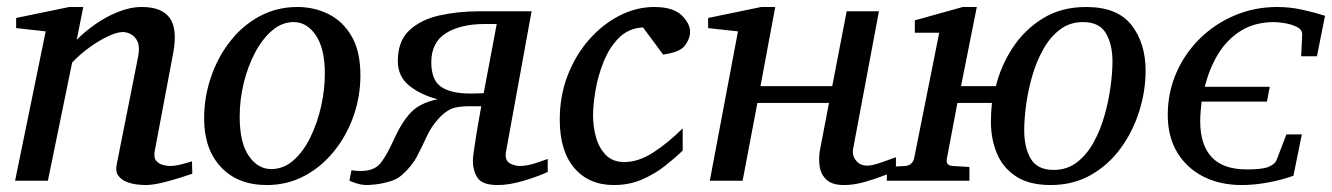

<svg xmlns="http://www.w3.org/2000/svg" viewBox="-20 -514 3788 546"><path d="M526.9 -20Q518.6 -17.1 494.4 -9.3Q470.2 -1.5 442.1 5.4Q414.1 12.2 393.1 12.2Q384.3 12.2 369.1 10.5Q354 8.8 339.4 2.9Q324.7 -2.9 316.2 -14.9Q307.6 -26.9 312 -46.9L373 -354Q377.9 -380.9 371.1 -395.8Q364.3 -410.6 352.3 -416.7Q340.3 -422.9 329.1 -422.9Q313 -422.9 287.4 -410.9Q261.7 -398.9 234.4 -379.2Q207 -359.4 185.1 -335.9L116.2 0H22.9L109.9 -424.8L25.9 -434.1V-462.9L176.8 -494.1H216.8L198.2 -400.9Q220.2 -423.3 250.7 -444.8Q281.2 -466.3 315.9 -480.2Q350.6 -494.1 383.8 -494.1Q439 -494.1 461.9 -463.9Q484.9 -433.6 473.1 -366.2L419.9 -84Q416.5 -64.9 425 -55.9Q433.6 -46.9 445.3 -44.4Q457 -42 462.9 -42Q476.6 -42 492.7 -45.9Q508.8 -49.8 525.9 -55.2Z M1004.9 -299.8Q1004.9 -239.3 985.1 -183.3Q965.3 -127.4 929.4 -83.3Q893.6 -39.1 845 -13.4Q796.4 12.2 738.8 12.2Q656.2 12.2 608.4 -38.8Q560.5 -89.8 560.5 -176.8Q560.5 -237.8 579.8 -294.4Q599.1 -351.1 634.3 -396.2Q669.4 -441.4 718.3 -467.8Q767.1 -494.1 825.7 -494.1Q874 -494.1 914.8 -473.6Q955.6 -453.1 980.2 -410.4Q1004.9 -367.7 1004.9 -299.8ZM903.8 -304.2Q903.8 -375.5 878.4 -413.3Q853 -451.2 814.9 -451.2Q782.2 -451.2 754.4 -427.7Q726.6 -404.3 705.8 -365.2Q685.1 -326.2 673.3 -278.6Q661.6 -231 661.6 -182.1Q661.6 -107.9 687.5 -70.6Q713.4 -33.2 751 -33.2Q786.6 -33.2 814.9 -58.3Q843.3 -83.5 863 -124.3Q882.8 -165 893.3 -212.4Q903.8 -259.8 903.8 -304.2Z M1024.4 12.2Q1010.3 12.2 996.1 8.1Q981.9 3.9 973.6 0L979.5 -29.8Q992.7 -27.8 1005.4 -27.8Q1044.4 -27.8 1062 -49.8Q1079.6 -71.8 1100.6 -118.2Q1122.1 -166 1147.9 -193.6Q1173.8 -221.2 1224.6 -231.9Q1177.2 -243.7 1144.3 -270Q1111.3 -296.4 1111.3 -340.3Q1111.3 -397 1143.8 -427.5Q1176.3 -458 1229.2 -470Q1282.2 -481.9 1342.8 -481.9H1491.7L1418.5 -80.1Q1418 -77.6 1418 -72.8Q1418 -55.2 1431.6 -48.6Q1445.3 -42 1458.5 -42Q1477.5 -42 1502.7 -50Q1527.8 -58.1 1537.6 -62V-24.9Q1511.2 -12.7 1470 -0.2Q1428.7 12.2 1395.5 12.2Q1351.1 12.2 1337.9 -8.5Q1324.7 -29.3 1324.7 -57.1Q1324.7 -64.9 1327.9 -87.4Q1331.1 -109.9 1335.4 -136.7Q1339.8 -163.6 1343.8 -184.8Q1347.7 -206.1 1348.6 -211.9Q1343.8 -211.9 1334.5 -211.9Q1325.2 -211.9 1314.5 -211.9Q1278.8 -211.9 1261.2 -203.4Q1243.7 -194.8 1228.5 -178.2Q1206.1 -153.8 1193.4 -125.7Q1180.7 -97.7 1166 -69.6Q1151.4 -41.5 1122.6 -16.1Q1108.9 -3.9 1087.9 2.2Q1066.9 8.3 1048.6 10.3Q1030.3 12.2 1024.4 12.2ZM1317.9 -248Q1324.7 -248 1335.9 -248.3Q1347.2 -248.5 1355.5 -249L1392.6 -445.8H1359.9Q1290 -445.8 1248.3 -419.7Q1206.5 -393.6 1206.5 -336.9Q1206.5 -286.6 1234.1 -267.3Q1261.7 -248 1317.9 -248Z M1942.4 -423.8Q1942.4 -404.3 1928 -384.8Q1913.6 -365.2 1865.7 -358.9L1808.6 -436Q1768.1 -434.1 1740.7 -407Q1713.4 -379.9 1697 -339.6Q1680.7 -299.3 1673.6 -257.8Q1666.5 -216.3 1666.5 -186Q1666.5 -153.8 1675 -123.3Q1683.6 -92.8 1703.1 -73Q1722.7 -53.2 1755.4 -53.2Q1795.4 -53.2 1837.2 -80.1Q1878.9 -106.9 1921.4 -148.9V-85.9Q1900.9 -65.9 1872.1 -43Q1843.3 -20 1806.6 -3.9Q1770 12.2 1725.6 12.2Q1654.3 12.2 1613 -36.4Q1571.8 -85 1571.8 -173.8Q1571.8 -241.2 1594.2 -299.3Q1616.7 -357.4 1655 -401.1Q1693.4 -444.8 1741.5 -469.5Q1789.6 -494.1 1840.3 -494.1Q1894.5 -494.1 1918.5 -470.5Q1942.4 -446.8 1942.4 -423.8Z M2527.8 -28.8Q2520 -25.4 2495.1 -15.4Q2470.2 -5.4 2439.2 3.4Q2408.2 12.2 2380.4 12.2Q2346.7 12.2 2330.6 -2.7Q2314.5 -17.6 2311 -40.3Q2307.6 -63 2311.5 -85.9L2337.4 -221.2H2133.8L2091.8 0H1998.5L2078.6 -424.8L1993.7 -434.1V-462.9L2144.5 -494.1H2184.6L2142.6 -269H2346.7L2387.7 -481.9H2479.5L2406.7 -94.2Q2401.9 -73.7 2413.6 -58.3Q2425.3 -43 2445.8 -43Q2457.5 -43 2474.1 -48.1Q2490.7 -53.2 2506.1 -59.1Q2521.5 -64.9 2527.8 -66.9Z M2967.8 12.2Q2907.7 12.2 2870.4 -11.7Q2833 -35.6 2815.4 -76.7Q2797.9 -117.7 2797.9 -168Q2797.9 -194.3 2800.8 -221.2H2702.6L2672.9 -64Q2668 -43.5 2689 -42L2736.8 -39.1V0H2502V-39.1L2553.7 -42Q2574.7 -43.5 2579.6 -64L2650.9 -420.9H2581.5V-456.1L2717.8 -494.1H2757.8L2712.9 -269H2812Q2826.2 -326.7 2859.6 -377.9Q2893.1 -429.2 2945.6 -461.7Q2998 -494.1 3068.8 -494.1Q3157.7 -494.1 3197.8 -442.6Q3237.8 -391.1 3237.8 -313Q3237.8 -255.4 3219.7 -197.8Q3201.7 -140.1 3167.2 -92.8Q3132.8 -45.4 3082.5 -16.6Q3032.2 12.2 2967.8 12.2ZM2976.6 -30.8Q3014.6 -30.8 3042.7 -52.5Q3070.8 -74.2 3090.1 -109.4Q3109.4 -144.5 3121.1 -186Q3132.8 -227.5 3138.2 -267.8Q3143.6 -308.1 3143.6 -338.9Q3143.6 -388.2 3124.8 -419.7Q3106 -451.2 3059.6 -451.2Q3022 -451.2 2993.9 -429.7Q2965.8 -408.2 2946.3 -373Q2926.8 -337.9 2915 -296.6Q2903.3 -255.4 2897.9 -215.1Q2892.6 -174.8 2892.6 -144Q2892.6 -93.8 2911.4 -62.3Q2930.2 -30.8 2976.6 -30.8Z M3511.2 12.2Q3449.7 12.2 3402.3 -11.7Q3355 -35.6 3327.9 -80.3Q3300.8 -125 3300.8 -187Q3300.8 -251 3325.2 -306.9Q3349.6 -362.8 3392.6 -404.8Q3435.5 -446.8 3491.9 -470.5Q3548.3 -494.1 3611.8 -494.1Q3647.5 -494.1 3681.4 -486.8Q3715.3 -479.5 3748 -469.2L3725.1 -354H3680.2L3683.1 -415Q3683.6 -429.7 3667.7 -437.5Q3651.9 -445.3 3632.8 -448.2Q3613.8 -451.2 3604 -451.2Q3548.3 -451.2 3508.5 -426.3Q3468.8 -401.4 3443.6 -359.6Q3418.5 -317.9 3406.2 -267.1H3590.8L3583 -225.1H3397Q3395.5 -210.9 3394.3 -197Q3393.1 -183.1 3393.1 -168.9Q3393.1 -102.5 3425.5 -67.4Q3458 -32.2 3525.9 -32.2Q3564.5 -32.2 3584 -38.1Q3592.3 -41 3600.1 -46.6Q3607.9 -52.2 3610.8 -60.1L3638.2 -131.8H3682.1L3658.2 -14.2Q3624 -2 3585.2 5.1Q3546.4 12.2 3511.2 12.2Z"/></svg>

Font: Charis
Style: Italic
Weight: 400
Italic angle: -11°
Designer: Walt Agee, Miriam Martin, Annie Olsen, Victor Gaultney, Lorna Priest, Alan Ward, Bob Hallissy, Martin Hosken, Sharon Cor
Foundry: SIL Global
Version: Version 7.000